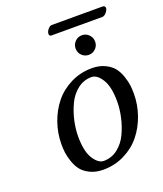

<svg xmlns="http://www.w3.org/2000/svg" viewBox="-130 -770 738 867"><g transform="rotate(-20 239.0 -337.0)"><path d="M309.1 -401.9Q271.5 -401.9 241.7 -378.7Q211.9 -355.5 195.1 -319.3Q178.2 -283.2 169.7 -244.6Q161.1 -206.1 161.1 -169.9Q161.1 -98.6 183.8 -62.7Q206.5 -26.9 232.9 -26.9Q270.5 -26.9 300.3 -50Q330.1 -73.2 346.9 -109.4Q363.8 -145.5 372.3 -184.1Q380.9 -222.7 380.9 -258.8Q380.9 -330.1 358.2 -366Q335.4 -401.9 309.1 -401.9ZM217.8 9.8Q181.6 9.8 154.8 -3.4Q127.9 -16.6 113.8 -34.9Q99.6 -53.2 91.1 -78.9Q82.5 -104.5 80.3 -123.3Q78.1 -142.1 78.1 -162.1Q78.1 -215.8 95.7 -265.9Q113.3 -315.9 144.5 -354.2Q175.8 -392.6 222.7 -415.8Q269.5 -439 324.2 -439Q360.4 -439 387.2 -425.8Q414.1 -412.6 428.2 -394.3Q442.4 -376 450.9 -350.3Q459.5 -324.7 461.7 -305.9Q463.9 -287.1 463.9 -267.1Q463.9 -213.4 446.3 -163.3Q428.7 -113.3 397.5 -75Q366.2 -36.6 319.3 -13.4Q272.5 9.8 217.8 9.8ZM299.8 -513.7Q286.1 -527.3 286.1 -546.9Q286.1 -566.4 299.8 -580.3Q313.5 -594.2 333 -594.2Q352.5 -594.2 366.2 -580.3Q379.9 -566.4 379.9 -546.9Q379.9 -527.3 366.2 -513.7Q352.5 -500 333 -500Q313.5 -500 299.8 -513.7ZM448.2 -640.1H204.1Q197.8 -640.1 195.1 -644.8Q192.4 -649.4 193.8 -654.8Q195.3 -664.6 204.1 -674.3Q212.9 -684.1 221.2 -684.1H465.8Q472.7 -684.1 475.8 -679.4Q479 -674.8 478 -669.9Q475.6 -659.7 466.6 -649.9Q457.5 -640.1 448.2 -640.1Z"/></g></svg>

Font: Common Serif
Style: Italic
Weight: 400
Italic angle: -12°
Designer: Philipp H. Poll, Khaled Hosny
Foundry: Stefan Peev, Context Ltd.
Version: Version 1.026